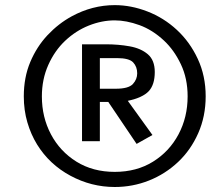

<svg xmlns="http://www.w3.org/2000/svg" viewBox="-20 -748 868 768"><path d="M439 0Q345.2 0 261.5 -45.2Q177.7 -90.3 128.4 -169.9Q103.5 -210.4 89.4 -258.8Q75.2 -307.1 75.2 -362.8Q75.2 -438.5 101.1 -500Q127 -561.5 170.4 -607.7Q213.9 -653.8 266.6 -682.6Q349.1 -727.5 439 -727.5Q504.4 -727.5 569.8 -702.1Q635.3 -676.8 687.5 -628.4Q739.7 -580.1 771.2 -512.2Q802.7 -444.3 802.7 -362.8Q802.7 -282.7 772.9 -215.3Q743.2 -147.9 692.4 -100.1Q641.1 -51.8 575.9 -25.9Q510.7 0 439 0ZM439 -60.5Q526.4 -60.5 592 -101.3Q657.7 -142.1 694.1 -210.7Q730.5 -279.3 730.5 -362.3Q730.5 -434.1 703.6 -490.7Q676.8 -547.4 636.2 -585.4Q590.3 -628.4 537.8 -647.5Q485.4 -666.5 439 -666.5Q387.2 -666.5 335.2 -645.8Q283.2 -625 240.7 -585Q198.7 -545.4 173.1 -488Q147.5 -430.7 147.5 -362.3Q147.5 -279.3 183.8 -210.7Q220.2 -142.1 285.9 -101.3Q351.6 -60.5 439 -60.5ZM526.4 -172.4 413.1 -340.3H379.4V-183.1H308.1V-570.8H403.3Q454.1 -570.8 498.8 -562.7Q543.5 -554.7 571.3 -531Q599.1 -507.3 599.1 -460Q599.1 -409.2 575 -383.3Q550.8 -357.4 491.2 -344.7L589.8 -208ZM379.4 -393.1H443.4Q494.1 -393.1 511.5 -411.9Q528.8 -430.7 528.8 -454.6Q528.8 -481 512.7 -498.3Q496.6 -515.6 447.8 -515.6H379.4Z"/></svg>

Font: Damion
Style: Regular
Weight: 400
Designer: Vernon Adams
Foundry: Vernon Adams
Version: Version 1.100; ttfautohint (v1.8.4.7-5d5b)